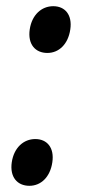

<svg xmlns="http://www.w3.org/2000/svg" viewBox="-20 -560 280 620"><path d="M133 -389C170 -389 200 -417 207 -465C214 -512 190 -540 152 -540C114 -540 83 -512 76 -465C69 -417 94 -389 133 -389ZM75 40C112 40 142 12 149 -36C156 -83 132 -111 94 -111C56 -111 25 -83 18 -36C11 12 36 40 75 40Z"/></svg>

Font: Smiley Sans Oblique
Style: Regular
Weight: 400
Italic angle: -8°
Designer: oooooohmygosh, Nagisa Chen, Janine Sui, Heda Shi, Jian Li
Foundry: atelierAnchor
Version: Version 2.0.1